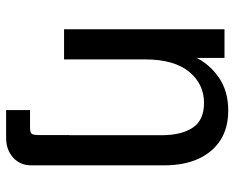

<svg xmlns="http://www.w3.org/2000/svg" viewBox="-90 -490 770 631"><g transform="rotate(90 295.5 -175.0)"><path d="M76.7 0V-527.3H170.9V-407.7L167.5 -429.2Q189.5 -476.6 234.4 -508.1Q279.3 -539.6 343.8 -539.6Q401.4 -539.6 441.4 -513.7Q481.4 -487.8 502.7 -440.9Q523.9 -394 523.9 -329.1V0H424.8V-321.8Q424.8 -384.8 400.4 -422.4Q376 -460 318.8 -460Q256.3 -460 216.1 -410.6Q175.8 -361.3 175.8 -266.6V0ZM342.3 190.4V111.8H399.9Q415.5 111.8 419.9 106.4Q424.3 101.1 424.3 85V-17.1H523.9V106.9Q523.9 144.5 498.3 167.5Q472.7 190.4 433.6 190.4Z"/></g></svg>

Font: Schibsted Grotesk Medium
Style: Regular
Weight: 500
Designer: Bakken & Baeck AS, Henrik Kongsvoll
Foundry: Schibsted ASA
Version: Version 1.100;gftools[0.9.25]